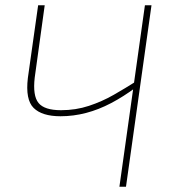

<svg xmlns="http://www.w3.org/2000/svg" viewBox="-20 -710 643 730"><path d="M150 -690 112 -415Q104 -346 126.5 -318.5Q149 -291 212 -291Q268 -291 318 -307.5Q368 -324 412.5 -349.5Q457 -375 498 -401L497 -378Q450 -343 402.5 -318Q355 -293 307 -280.5Q259 -268 210 -268Q140 -268 108 -299.5Q76 -331 86 -414L125 -690ZM556 -690 459 0H434L531 -690Z"/></svg>

Font: Exo 2 Thin
Style: Italic
Weight: 250
Italic angle: -8°
Designer: Natanael Gama
Foundry: Natanael Gama
Version: Version 2.010